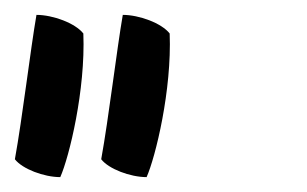

<svg xmlns="http://www.w3.org/2000/svg" viewBox="-131 -812 413 258"><path d="M-111 -598C-101 -585 -72 -574 -50 -574C-38 -601 -16 -691 -19 -767C-30 -781 -60 -792 -82 -792C-90 -746 -101 -653 -111 -598ZM5 -598C15 -585 44 -574 66 -574C78 -601 100 -691 97 -767C86 -781 56 -792 34 -792C26 -746 15 -653 5 -598Z"/></svg>

Font: Snowfall
Style: OpObl
Weight: 400
Designer: Jasper
Foundry: Cannot Into Space Fonts
Version: Version 0.9